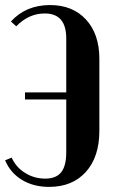

<svg xmlns="http://www.w3.org/2000/svg" viewBox="-30 -729 453 759"><path d="M362.8 -211.9Q362.8 -108.9 309.6 -49.6Q256.3 9.8 164.1 9.8Q102.5 9.8 56.9 -17.8Q11.2 -45.4 -9.8 -95.2L16.1 -106Q32.7 -68.4 68.8 -45.7Q105 -22.9 148.9 -22.9Q191.9 -22.9 211.9 -48.1Q231.9 -73.2 231.9 -127V-335.9H68.8V-363.8H231.9V-577.1Q231.9 -675.8 147 -675.8Q83.5 -675.8 34.2 -625L13.2 -644Q72.3 -709 168 -709Q257.3 -709 310.1 -651.6Q362.8 -594.2 362.8 -496.1Z"/></svg>

Font: Moniqa Black Heading
Style: Regular
Weight: 900
Designer: Rajesh Rajput
Foundry: Rajesh Rajput
Version: Version 1.000